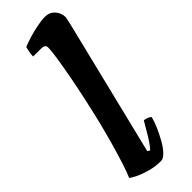

<svg xmlns="http://www.w3.org/2000/svg" viewBox="-272 -817 834 834"><g transform="rotate(-45 144.5 -400.0)"><path d="M145 0Q112 0 80.5 -8.5Q49 -17 26 -28Q3 -39 -5 -46Q5 -68 18 -108.5Q31 -149 46 -201.5Q61 -254 75 -311Q89 -369 102 -429Q115 -489 125 -543Q135 -597 141 -637Q147 -677 147 -694Q147 -705 141 -709.5Q135 -714 118 -714H73Q73 -728 76 -742Q79 -756 81 -764Q96 -771 123.5 -779.5Q151 -788 181 -794Q211 -800 231 -800Q259 -800 276.5 -780.5Q294 -761 294 -735Q294 -732 289.5 -712Q285 -692 279 -668L133 -73L144 -66Q154 -76 167.5 -96Q181 -116 194 -139Q207 -162 217 -178Q226 -178 237.5 -173Q249 -168 251 -163Q246 -142 234 -114.5Q222 -87 207 -60.5Q192 -34 175.5 -17Q159 0 145 0Z"/></g></svg>

Font: Texturina 72pt 72pt Black
Style: Italic
Weight: 900
Italic angle: -11°
Designer: Guillermo Torres Carreño
Foundry: Omnibus-Type
Version: Version 1.002; ttfautohint (v1.8.3)